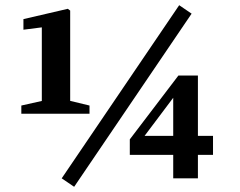

<svg xmlns="http://www.w3.org/2000/svg" viewBox="-20 -679 914 731"><path d="M262.3 32.2 709.5 -627 662.2 -659.2 214.9 0 262.3 32.2ZM69.2 -606.2V-565.9L139.2 -574.8V-246.1H247.2V-638.7L238.2 -645.5L69.2 -606.2ZM244.1 -295.7H144L61.2 -277.2V-246.1H320.8V-277.2L244.1 -295.7ZM474.2 -89.5H791V-161.6H504.9L516.1 -142.6L660.7 -335H639.5V0H733.5V-391.5H659.3L474.2 -148.4V-89.5Z"/></svg>

Font: Source Serif Variable
Style: Regular
Weight: 389
Designer: Frank Grießhammer
Foundry: Adobe Systems Incorporated
Version: Version 3.001;hotconv 1.0.111;makeotfexe 2.5.65597